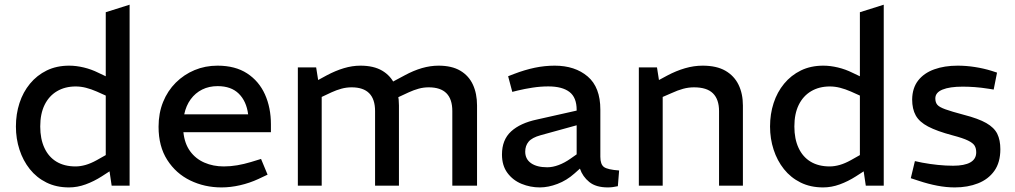

<svg xmlns="http://www.w3.org/2000/svg" viewBox="-20 -790 4317 817"><path d="M273.6 7.5Q219.5 7.5 177.5 -13.4Q135.6 -34.2 106.8 -70.4Q78 -106.6 62.9 -153.2Q47.7 -199.8 47.7 -251.6Q47.7 -304.8 62.9 -351.4Q78 -398 107.6 -433.9Q137.1 -469.7 179 -490.2Q220.9 -510.6 274.4 -510.6Q304.1 -510.6 336.4 -502.9Q368.8 -495.2 398.6 -480.3L430 -465.4V-738L531.5 -770V0H455.1L446.1 -60.9L413.3 -39.7Q379.7 -18.2 344.5 -5.4Q309.2 7.5 273.6 7.5ZM151.2 -251.8Q151.2 -198.9 169 -160.7Q186.7 -122.4 220.2 -102.1Q253.8 -81.8 301.6 -81.8Q321.5 -81.8 344 -88.1Q366.4 -94.5 391.7 -108.5L430 -130.1V-383.3L391.7 -400.5Q367.8 -410.9 345.8 -416.5Q323.7 -422.1 302.3 -422.1Q256.6 -422.1 222.4 -401.8Q188.3 -381.5 169.7 -343.6Q151.2 -305.7 151.2 -251.8Z M922.6 7.5Q850.5 7.5 789.5 -22.1Q728.6 -51.7 691.7 -109.4Q654.7 -167.1 654.7 -250.6Q654.7 -308.2 673.9 -355.9Q693.1 -403.5 727.9 -438.2Q762.7 -472.8 807.9 -491.7Q853.2 -510.6 905.7 -510.6Q980.9 -510.6 1031.4 -477.8Q1081.9 -444.9 1107.4 -388.4Q1132.8 -331.8 1132.8 -261.1V-227.5H760.4Q765.5 -178.7 789.1 -146.4Q812.6 -114.1 849.9 -98Q887.2 -81.8 932.3 -81.8Q960.4 -81.8 989.4 -86.7Q1018.3 -91.6 1047.7 -100.5L1090.8 -113.7L1118.6 -46.8L1079.6 -28.4Q1042 -11 1001.6 -1.8Q961.2 7.5 922.6 7.5ZM763.9 -303.4H1035.9Q1028.7 -359.3 996.1 -391.4Q963.6 -423.5 906 -423.5Q869.7 -423.5 840.5 -409.1Q811.3 -394.6 791.4 -367.5Q771.6 -340.4 763.9 -303.4Z M1247.4 0V-503.2H1325.3L1333.8 -449.5L1370 -469.2Q1407.5 -489.2 1443.3 -499.9Q1479.1 -510.6 1513.8 -510.6Q1570 -510.6 1606.2 -489.3Q1642.4 -468 1660 -429.9Q1677.6 -391.8 1677.6 -341.1V0H1576V-317.4Q1576 -368 1551 -393.2Q1526 -418.4 1476.2 -418.4Q1454 -418.4 1432.9 -412.6Q1411.8 -406.8 1390.8 -397.2L1348.9 -377.5V0ZM1904.7 0V-317.4Q1904.7 -368 1879.7 -393.2Q1854.7 -418.4 1804.1 -418.4Q1781.9 -418.4 1761.2 -412.6Q1740.4 -406.8 1719.5 -397.2L1666.7 -372.7L1643.8 -438.3L1702 -469.4Q1739.3 -489.7 1775.3 -500.2Q1811.4 -510.6 1846.1 -510.6Q1902.3 -510.6 1938.5 -489.3Q1974.7 -468 1992.3 -429.9Q2009.9 -391.8 2009.9 -341.1V0Z M2277.3 7.5Q2236.6 7.5 2199.6 -7.6Q2162.6 -22.7 2139.3 -54.1Q2116 -85.4 2116 -132.6Q2116 -195.2 2155 -230.9Q2194 -266.5 2265.2 -281.5L2433.8 -319.4V-322.5Q2433.8 -375.3 2403.1 -398.8Q2372.3 -422.3 2313.3 -422.3Q2280 -422.3 2246.2 -417.1Q2212.5 -411.9 2184.3 -405.1L2159.9 -399L2142.2 -465.6L2166.9 -475.2Q2213.1 -492.9 2255.5 -501.8Q2298 -510.6 2340.2 -510.6Q2426.7 -510.6 2480.7 -464.6Q2534.6 -418.7 2534.6 -323.5V-123Q2534.6 -90.7 2549.9 -79.4Q2565.2 -68.1 2614.5 -64.6L2609.1 2.3Q2599 4.7 2587.7 6.1Q2576.4 7.5 2566.6 7.5Q2515.9 7.5 2487.6 -15.5Q2459.2 -38.5 2447.7 -72.5L2424.7 -52Q2391.5 -22.3 2352.1 -7.4Q2312.8 7.5 2277.3 7.5ZM2308.6 -78.2Q2331.8 -78.2 2357.1 -87.7Q2382.4 -97.1 2407.8 -115L2433.8 -133.2V-256.9L2280.5 -214.6Q2243.8 -204.5 2229.3 -187.1Q2214.9 -169.7 2214.9 -144.8Q2214.9 -112.9 2239.9 -95.5Q2264.9 -78.2 2308.6 -78.2Z M2698.4 0V-503.2H2775.6L2784 -449.5L2819.4 -468.6Q2857 -488.6 2894.8 -499.6Q2932.6 -510.6 2969.9 -510.6Q3029.1 -510.6 3066.7 -489Q3104.2 -467.3 3122.7 -429.3Q3141.2 -391.2 3141.2 -341.1V0H3039.7V-317.4Q3039.7 -367 3013.9 -392.7Q2988.2 -418.4 2933.1 -418.4Q2909.7 -418.4 2886.9 -412.2Q2864.2 -406.1 2837.8 -393.9L2799.9 -377.5V0Z M3482.6 7.5Q3428.5 7.5 3386.5 -13.4Q3344.6 -34.2 3315.8 -70.4Q3287 -106.6 3271.9 -153.2Q3256.7 -199.8 3256.7 -251.6Q3256.7 -304.8 3271.9 -351.4Q3287 -398 3316.6 -433.9Q3346.1 -469.7 3388 -490.2Q3429.9 -510.6 3483.4 -510.6Q3513.1 -510.6 3545.4 -502.9Q3577.8 -495.2 3607.6 -480.3L3639 -465.4V-738L3740.5 -770V0H3664.1L3655.1 -60.9L3622.3 -39.7Q3588.7 -18.2 3553.5 -5.4Q3518.2 7.5 3482.6 7.5ZM3360.2 -251.8Q3360.2 -198.9 3378 -160.7Q3395.7 -122.4 3429.2 -102.1Q3462.8 -81.8 3510.6 -81.8Q3530.5 -81.8 3553 -88.1Q3575.4 -94.5 3600.7 -108.5L3639 -130.1V-383.3L3600.7 -400.5Q3576.8 -410.9 3554.8 -416.5Q3532.7 -422.1 3511.3 -422.1Q3465.6 -422.1 3431.4 -401.8Q3397.3 -381.5 3378.7 -343.6Q3360.2 -305.7 3360.2 -251.8Z M4042.9 7.5Q4006.3 7.5 3968.1 0.1Q3929.9 -7.2 3890.2 -20.4L3855.6 -31.7L3873.1 -104.5L3904.6 -97.8Q3938 -91.6 3971.3 -88.2Q4004.7 -84.8 4035.6 -84.8Q4084.1 -84.8 4109 -99Q4134 -113.2 4134 -141.7Q4134 -158.5 4127.3 -169.9Q4120.6 -181.3 4099.4 -191.8Q4078.2 -202.3 4033.2 -214.1Q3966.9 -231.8 3929.4 -251.5Q3891.9 -271.2 3876.7 -298.7Q3861.4 -326.2 3861.4 -367.1Q3862.2 -415.6 3886.9 -447.4Q3911.7 -479.2 3955.3 -494.9Q3998.8 -510.6 4055.2 -510.6Q4091.4 -510.6 4128.5 -504.8Q4165.7 -499 4199.6 -488.5L4222.6 -481L4208.3 -408.9L4187.8 -412.2Q4154.7 -417.5 4127.2 -419.4Q4099.7 -421.3 4076.4 -421.3Q4021.2 -421.3 3990.6 -408.8Q3960 -396.3 3960 -371.3Q3960 -354.2 3968.5 -344.2Q3976.9 -334.1 4002.9 -324.8Q4028.9 -315.4 4080.9 -301.6Q4143.2 -285.6 4176.8 -266.4Q4210.4 -247.2 4223.6 -220.6Q4236.7 -193.9 4236.7 -155Q4236.7 -98.8 4211.1 -62.9Q4185.5 -27 4141.6 -9.8Q4097.7 7.5 4042.9 7.5Z"/></svg>

Font: REM Medium
Style: Regular
Weight: 500
Designer: Octavio Pardo
Foundry: Ashler Design
Version: Version 1.005;gftools[0.9.28]